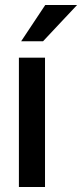

<svg xmlns="http://www.w3.org/2000/svg" viewBox="-20 -752 330 772"><path d="M56 0H161V-520H56ZM65 -586H153L290 -732H162Z"/></svg>

Font: Aspekta 500
Style: Regular
Weight: 500
Designer: Ivo Dolenc
Version: Version 2.100